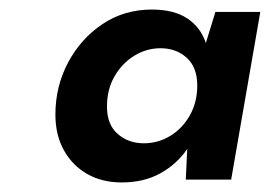

<svg xmlns="http://www.w3.org/2000/svg" viewBox="-20 -731 565 402"><path d="M235 -349Q194 -349 163 -366.5Q132 -384 114 -416Q96 -448 96 -491Q96 -550 122.5 -600Q149 -650 194.5 -680.5Q240 -711 298 -711Q344 -711 372 -692.5Q400 -674 411 -641L431 -706H525L464 -355H369L372 -419Q350 -387 315.5 -368Q281 -349 235 -349ZM281 -431Q311 -431 336.5 -446.5Q362 -462 377.5 -489.5Q393 -517 393 -552Q393 -590 371 -610Q349 -630 316 -630Q287 -630 261.5 -614.5Q236 -599 220 -571.5Q204 -544 204 -508Q204 -470 226.5 -450.5Q249 -431 281 -431Z"/></svg>

Font: DM Sans 24pt
Style: Bold Italic
Weight: 700
Italic angle: -10°
Designer: Colophon Foundry, Jonny Pinhorn
Foundry: Colophon Foundry
Version: Version 4.004;gftools[0.9.30]